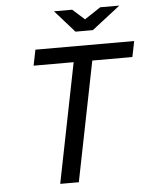

<svg xmlns="http://www.w3.org/2000/svg" viewBox="-66 -856 708 902"><g transform="rotate(-5 288.0 -405.0)"><path d="M570.8 -564H381.8L269 0H181.2L293.9 -564H105L120.1 -638.2H585.9ZM222.7 -810.1H308.6L364.7 -759.8L440.9 -810.1H530.8L397 -706.1H314.9ZM-10.3 -638.2Z"/></g></svg>

Font: Code New Roman
Style: Italic
Weight: 400
Italic angle: -11°
Monospace: yes
Designer: Sam Radian
Foundry: Code New Roman
Version: Version 1.508 October 19, 2014